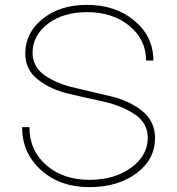

<svg xmlns="http://www.w3.org/2000/svg" viewBox="-20 -745 729 790"><path d="M347 25Q227 25 149 -45Q71 -115 71 -222H101Q101 -126 170.5 -65.5Q240 -5 348 -5Q451 -5 519.5 -55Q588 -105 588 -178Q588 -238 536 -273.5Q484 -309 410 -326Q336 -342 262 -359.5Q188 -377 136 -417.5Q84 -458 84 -525Q84 -610 155.5 -667.5Q227 -725 338 -725Q455 -725 533 -660Q611 -595 611 -496H581Q581 -582 512.5 -638.5Q444 -695 338 -695Q240 -695 177 -647Q114 -599 114 -528Q114 -469 165.5 -434Q217 -399 291 -383Q365 -366 439 -348Q513 -330 565 -288.5Q617 -247 618 -178Q618 -89 541.5 -32Q465 25 347 25Z"/></svg>

Font: Metropolitano Thin
Style: Regular
Weight: 250
Designer: Fonts by Alex Slobzheninov & Chris M. Simpson / Changes by Cristiano Sobral
Foundry: Fonts by Alex Slobzheninov & Chris M. Simpson / Changes by Cristiano Sobral
Version: Version 1.00;August 30, 2020;FontCreator 13.0.0.2681 64-bit